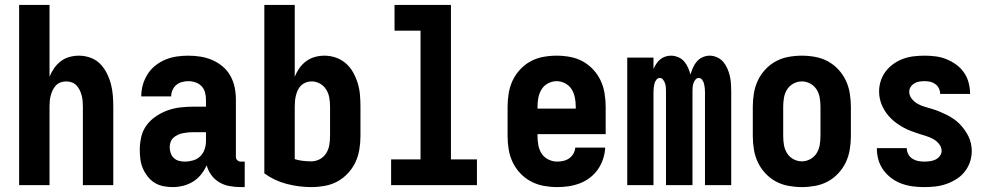

<svg xmlns="http://www.w3.org/2000/svg" viewBox="-20 -755 4040 783"><path d="M58 0V-735H182V-442Q189 -460 200.5 -476.5Q212 -493 227.5 -505Q243 -517 262.5 -522.5Q282 -528 302 -528Q325 -528 348 -520Q371 -512 387.5 -495.5Q404 -479 415 -457.5Q426 -436 432 -413.5Q438 -391 440 -367.5Q442 -344 442 -320V0H318V-320Q318 -332 317 -343.5Q316 -355 313 -366Q310 -377 305 -387.5Q300 -398 292 -406.5Q284 -415 273 -419Q262 -423 250 -423Q238 -423 227 -419Q216 -415 208 -406.5Q200 -398 195 -387.5Q190 -377 187 -366Q184 -355 183 -343.5Q182 -332 182 -320V0Z M684 8Q664 8 645 4Q626 0 610 -10Q594 -20 582 -35.5Q570 -51 562.5 -68.5Q555 -86 552.5 -105.5Q550 -125 550 -144Q550 -170 556 -196.5Q562 -223 578 -244.5Q594 -266 616.5 -281Q639 -296 664 -305Q689 -314 716 -317Q743 -320 769 -320H820V-349Q820 -364 816 -378.5Q812 -393 802 -403.5Q792 -414 777.5 -419Q763 -424 748 -424Q735 -424 722 -420.5Q709 -417 699 -408.5Q689 -400 683.5 -387.5Q678 -375 678 -362H556Q556 -386 562.5 -409Q569 -432 582 -452.5Q595 -473 614 -488Q633 -503 655 -512Q677 -521 700.5 -524.5Q724 -528 748 -528Q773 -528 798 -524Q823 -520 846 -510Q869 -500 888.5 -483.5Q908 -467 920 -445Q932 -423 937 -398.5Q942 -374 942 -349V-115Q942 -107 948 -101.5Q954 -96 961 -96H978V8H961Q939 8 916.5 4Q894 0 874.5 -11.5Q855 -23 841.5 -41.5Q828 -60 823 -81Q814 -61 800 -43.5Q786 -26 767.5 -14.5Q749 -3 727.5 2.5Q706 8 684 8ZM734 -96Q751 -96 768 -101Q785 -106 797 -118Q809 -130 814.5 -146.5Q820 -163 820 -180V-216H769Q758 -216 747.5 -215Q737 -214 726.5 -212Q716 -210 706 -205.5Q696 -201 688 -194Q680 -187 676 -176.5Q672 -166 672 -155Q672 -143 676 -131Q680 -119 689 -110.5Q698 -102 710 -99Q722 -96 734 -96Z M1250 8Q1199 8 1149 -5Q1099 -18 1058 -48V-735H1182V-442Q1189 -460 1200.5 -476.5Q1212 -493 1228 -505Q1244 -517 1263.5 -522.5Q1283 -528 1303 -528Q1327 -528 1350 -520Q1373 -512 1391 -496Q1409 -480 1420.5 -459Q1432 -438 1439 -415Q1446 -392 1448 -368Q1450 -344 1450 -320V-200Q1450 -173 1445.5 -145.5Q1441 -118 1429.5 -93.5Q1418 -69 1399 -48.5Q1380 -28 1356 -15Q1332 -2 1304.5 3Q1277 8 1250 8ZM1250 -97Q1268 -97 1284.5 -106Q1301 -115 1310.5 -130.5Q1320 -146 1323 -164Q1326 -182 1326 -200V-320Q1326 -338 1323 -356Q1320 -374 1310.5 -389.5Q1301 -405 1285 -414Q1269 -423 1251 -423Q1239 -423 1228 -419Q1217 -415 1208.5 -407Q1200 -399 1195 -388.5Q1190 -378 1187 -366.5Q1184 -355 1183 -343.5Q1182 -332 1182 -320V-106Q1198 -101 1215.5 -99Q1233 -97 1250 -97Z M1575 0V-105H1695V-630H1589V-735H1819V-105H1925V0Z M2252 8Q2225 8 2197.5 3Q2170 -2 2145.5 -15Q2121 -28 2102 -48Q2083 -68 2071 -93Q2059 -118 2054.5 -145Q2050 -172 2050 -200V-320Q2050 -347 2054.5 -374.5Q2059 -402 2070.5 -426.5Q2082 -451 2101 -471.5Q2120 -492 2144 -505Q2168 -518 2195.5 -523Q2223 -528 2250 -528Q2277 -528 2304.5 -523Q2332 -518 2356 -505Q2380 -492 2399 -471.5Q2418 -451 2429.5 -426.5Q2441 -402 2445.5 -374.5Q2450 -347 2450 -320V-208H2172V-200Q2172 -181 2175.5 -162.5Q2179 -144 2189 -128.5Q2199 -113 2216.5 -104.5Q2234 -96 2252 -96Q2265 -96 2278 -99Q2291 -102 2301.5 -109.5Q2312 -117 2318.5 -128.5Q2325 -140 2326 -153H2448Q2447 -130 2439.5 -107Q2432 -84 2418.5 -64.5Q2405 -45 2386 -30.5Q2367 -16 2345 -7.5Q2323 1 2299.5 4.5Q2276 8 2252 8ZM2172 -312H2328V-320Q2328 -338 2324.5 -356.5Q2321 -375 2311.5 -390.5Q2302 -406 2285 -415Q2268 -424 2250 -424Q2232 -424 2215 -415Q2198 -406 2188.5 -390.5Q2179 -375 2175.5 -356.5Q2172 -338 2172 -320Z M2538 0V-520H2645V-474Q2650 -485 2656.5 -495Q2663 -505 2672 -512.5Q2681 -520 2692.5 -524Q2704 -528 2716 -528Q2731 -528 2745.5 -522Q2760 -516 2770 -504.5Q2780 -493 2786 -479Q2792 -465 2796 -451Q2800 -465 2806 -479Q2812 -493 2822 -504.5Q2832 -516 2846 -522Q2860 -528 2874 -528Q2890 -528 2905 -521Q2920 -514 2930 -502Q2940 -490 2946.5 -475Q2953 -460 2956.5 -444.5Q2960 -429 2961 -413Q2962 -397 2962 -381V0H2855V-381Q2855 -389 2854 -397.5Q2853 -406 2851 -414Q2849 -422 2843.5 -429.5Q2838 -437 2829 -437Q2821 -437 2815.5 -429.5Q2810 -422 2807.5 -414Q2805 -406 2804.5 -397.5Q2804 -389 2804 -381V0H2696V-381Q2696 -389 2695.5 -397.5Q2695 -406 2692.5 -414Q2690 -422 2684.5 -429.5Q2679 -437 2671 -437Q2662 -437 2656.5 -429.5Q2651 -422 2649 -414Q2647 -406 2646 -397.5Q2645 -389 2645 -381V0Z M3250 8Q3223 8 3195.5 3Q3168 -2 3144 -15Q3120 -28 3101 -48.5Q3082 -69 3070.5 -93.5Q3059 -118 3054.5 -145.5Q3050 -173 3050 -200V-320Q3050 -347 3054.5 -374.5Q3059 -402 3070.5 -426.5Q3082 -451 3101 -471.5Q3120 -492 3144 -505Q3168 -518 3195.5 -523Q3223 -528 3250 -528Q3277 -528 3304.5 -523Q3332 -518 3356 -505Q3380 -492 3399 -471.5Q3418 -451 3429.5 -426.5Q3441 -402 3445.5 -374.5Q3450 -347 3450 -320V-200Q3450 -173 3445.5 -145.5Q3441 -118 3429.5 -93.5Q3418 -69 3399 -48.5Q3380 -28 3356 -15Q3332 -2 3304.5 3Q3277 8 3250 8ZM3250 -97Q3268 -97 3284.5 -106Q3301 -115 3310.5 -130.5Q3320 -146 3323 -164Q3326 -182 3326 -200V-320Q3326 -338 3323 -356Q3320 -374 3310.5 -389.5Q3301 -405 3284.5 -414Q3268 -423 3250 -423Q3232 -423 3215.5 -414Q3199 -405 3189.5 -389.5Q3180 -374 3177 -356Q3174 -338 3174 -320V-200Q3174 -182 3177 -164Q3180 -146 3189.5 -130.5Q3199 -115 3215.5 -106Q3232 -97 3250 -97Z M3749 8Q3725 8 3702 5Q3679 2 3657 -6Q3635 -14 3616 -28Q3597 -42 3583 -61Q3569 -80 3562.5 -102.5Q3556 -125 3556 -149V-151H3678V-150Q3678 -138 3684 -126.5Q3690 -115 3700.5 -108Q3711 -101 3723.5 -98.5Q3736 -96 3749 -96Q3760 -96 3772 -97.5Q3784 -99 3794.5 -104Q3805 -109 3812.5 -118.5Q3820 -128 3820 -139Q3820 -155 3809.5 -168Q3799 -181 3785 -188.5Q3771 -196 3756 -200.5Q3741 -205 3726 -210Q3711 -215 3696 -220.5Q3681 -226 3667 -233.5Q3653 -241 3640 -250Q3627 -259 3615.5 -270Q3604 -281 3595 -293.5Q3586 -306 3579 -320.5Q3572 -335 3568.5 -350.5Q3565 -366 3565 -382Q3565 -404 3572 -425.5Q3579 -447 3592.5 -464.5Q3606 -482 3624.5 -495Q3643 -508 3664 -515.5Q3685 -523 3707 -525.5Q3729 -528 3751 -528Q3774 -528 3796.5 -525Q3819 -522 3840 -513.5Q3861 -505 3879.5 -491.5Q3898 -478 3911 -459.5Q3924 -441 3930 -418.5Q3936 -396 3936 -374V-372H3814Q3814 -384 3809 -394.5Q3804 -405 3794.5 -412Q3785 -419 3774 -421.5Q3763 -424 3751 -424Q3741 -424 3730 -422.5Q3719 -421 3709.5 -415.5Q3700 -410 3694 -401Q3688 -392 3688 -381Q3688 -365 3698.5 -352Q3709 -339 3722.5 -331.5Q3736 -324 3751.5 -319.5Q3767 -315 3782 -310.5Q3797 -306 3811.5 -300Q3826 -294 3840 -287Q3854 -280 3867.5 -271Q3881 -262 3892 -251Q3903 -240 3912.5 -227Q3922 -214 3929 -200Q3936 -186 3939.5 -170.5Q3943 -155 3943 -139Q3943 -116 3935.5 -94Q3928 -72 3913.5 -54Q3899 -36 3879.5 -24Q3860 -12 3838.5 -4.5Q3817 3 3794.5 5.5Q3772 8 3749 8Z"/></svg>

Font: Iosevka SS18 Extrabold
Style: Regular
Weight: 800
Monospace: yes
Designer: Belleve Invis
Foundry: Belleve Invis
Version: Version 25.1.1; ttfautohint (v1.8.4)